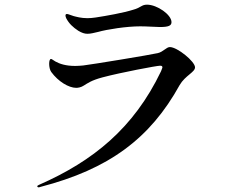

<svg xmlns="http://www.w3.org/2000/svg" viewBox="-20 -784 1040 824"><path d="M355 -639C370 -639 383 -643 401 -647C440 -658 523 -671 582 -671C611 -671 650 -668 666 -668C704 -668 716 -674 716 -689C716 -721 654 -764 611 -764C587 -764 585 -751 551 -742C510 -729 437 -716 391 -709C378 -707 365 -706 355 -706C328 -706 308 -712 296 -715C282 -719 273 -724 267 -724C263 -724 261 -721 261 -718C261 -715 262 -710 264 -706C276 -683 293 -667 316 -652C331 -643 343 -639 355 -639ZM145 20C147 20 149 20 154 18C447 -58 624 -189 751 -419C775 -460 817 -474 817 -495C817 -520 741 -582 709 -582C694 -582 680 -561 657 -556C628 -549 372 -507 337 -503C325 -502 314 -501 303 -501C262 -501 236 -510 218 -520C208 -526 202 -531 199 -531C194 -531 191 -523 191 -510C191 -498 194 -483 200 -475C230 -434 275 -407 307 -407C315 -407 328 -409 340 -417C355 -426 371 -439 420 -452C499 -473 653 -502 667 -502C674 -502 677 -500 677 -495C677 -492 674 -487 671 -478C554 -234 380 -93 148 9C143 11 140 13 140 16C140 18 143 20 145 20Z"/></svg>

Font: Shippori Mincho OTF SemiBold
Style: Regular
Weight: 600
Designer: FONTDASU
Foundry: FONTDASU / Google Inc. / but / Adobe
Version: Version 3.300;hotconv 1.0.109;makeotfexe 2.5.65596